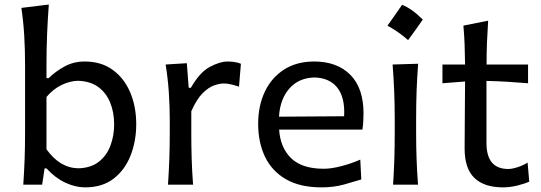

<svg xmlns="http://www.w3.org/2000/svg" viewBox="-20 -809 2368 841"><path d="M353 11.7Q310.1 11.7 265.9 -9Q221.7 -29.8 183.6 -71.3H175.3L164.6 0H82Q85.9 -58.1 87.9 -112.3Q89.8 -166.5 89.8 -231.9V-523.9Q89.8 -590.3 86.2 -652.3Q82.5 -714.4 73.7 -774.4L193.8 -789.1Q189 -725.1 186.3 -659.7Q183.6 -594.2 183.6 -523.9V-466.8H193.4Q222.2 -495.6 262.2 -517.6Q302.2 -539.6 351.1 -539.6Q422.9 -539.6 473.1 -503.4Q523.4 -467.3 550 -405Q576.7 -342.8 576.7 -264.6Q576.7 -190.9 552 -127.9Q527.3 -64.9 477.8 -26.6Q428.2 11.7 353 11.7ZM323.2 -71.8Q377.9 -73.2 412.6 -100.3Q447.3 -127.4 463.6 -170.9Q480 -214.4 480 -264.2Q480 -316.9 462.6 -359.6Q445.3 -402.3 410.2 -428Q375 -453.6 321.3 -455.1Q287.1 -454.6 250.2 -437Q213.4 -419.4 183.6 -384.3V-155.3Q241.7 -73.2 323.2 -71.8Z M715.8 0Q719.7 -58.1 721.7 -112.3Q723.6 -166.5 723.6 -231.9V-284.7Q723.6 -342.8 719.5 -404.3Q715.3 -465.8 705.6 -526.4L798.3 -532.2L806.6 -424.3H815.9Q855 -492.7 899.2 -516.1Q943.4 -539.6 977.5 -539.6Q991.7 -539.6 1006.6 -537.4Q1021.5 -535.2 1035.2 -529.8L1026.9 -429.2Q1010.3 -435.1 992.7 -439.2Q975.1 -443.4 960.9 -443.4Q942.9 -443.4 918.7 -435.3Q894.5 -427.2 868.2 -401.4Q841.8 -375.5 817.9 -321.8V-227.5Q817.9 -165.5 819.6 -111.8Q821.3 -58.1 825.7 0Z M1388.7 11.7Q1293.5 11.7 1231.9 -24.2Q1170.4 -60.1 1140.6 -122.8Q1110.8 -185.5 1110.8 -266.1Q1110.8 -345.7 1140.1 -407.5Q1169.4 -469.2 1224.4 -504.4Q1279.3 -539.6 1356 -539.6Q1456.5 -539.6 1514.4 -481.4Q1572.3 -423.3 1572.3 -312Q1572.3 -272.5 1567.4 -241.2H1202.6Q1208 -161.6 1255.6 -115.7Q1303.2 -69.8 1398.4 -69.8Q1430.2 -69.8 1473.4 -80.8Q1516.6 -91.8 1558.1 -109.9L1562.5 -22.9Q1531.2 -13.2 1486.6 -0.7Q1441.9 11.7 1388.7 11.7ZM1487.3 -299.8Q1491.7 -381.3 1457.8 -424.6Q1423.8 -467.8 1357.4 -469.7Q1288.1 -467.8 1247.3 -421.1Q1206.5 -374.5 1202.1 -297.9Z M1741.2 -787.9Q1783.1 -771.8 1831.9 -723.4Q1816.4 -700.9 1800.5 -678.6Q1784.7 -656.3 1767.5 -633.2Q1726.7 -669.7 1677.2 -696.6Q1693.9 -720.2 1709.5 -742.2Q1725 -764.3 1741.2 -787.9ZM1701.7 0Q1705.6 -58.1 1707.3 -112.3Q1709 -166.5 1709 -231.9V-284.7Q1709 -356 1706.5 -412.4Q1704.1 -468.8 1699.7 -526.4L1811.5 -529.8Q1807.1 -470.7 1804.9 -414.1Q1802.7 -357.4 1802.7 -284.7V-231.9Q1802.7 -166.5 1804.7 -112.3Q1806.6 -58.1 1811 0Z M2183.1 11.7Q2101.1 11.7 2058.1 -29.5Q2015.1 -70.8 2015.1 -158.7Q2015.1 -238.8 2016.1 -314Q2017.1 -389.2 2017.1 -452.1L1918 -444.3V-526.4H2017.1Q2016.6 -571.8 2015.1 -612.5Q2013.7 -653.3 2009.8 -696.8L2118.2 -718.3Q2114.7 -665.5 2113 -622.3Q2111.3 -579.1 2111.3 -526.4H2293V-444.3Q2248 -448.2 2201.9 -450.9Q2155.8 -453.6 2110.8 -454.6V-182.6Q2110.8 -68.8 2206.5 -68.8Q2222.7 -68.8 2247.1 -76.7Q2271.5 -84.5 2291 -96.7L2298.3 -13.2Q2281.2 -5.4 2248.3 3.2Q2215.3 11.7 2183.1 11.7Z"/></svg>

Font: Pinar Medium
Style: Regular
Weight: 500
Designer: Amin Abedi
Version: Version 3.000